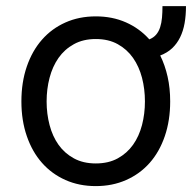

<svg xmlns="http://www.w3.org/2000/svg" viewBox="-20 -607 638 638"><path d="M598 -586.6Q598 -556.1 593.4 -530Q588.8 -503.9 578.5 -483Q568.2 -462 552 -446.7Q535.9 -431.5 512.4 -422.6Q528.4 -390.3 536.9 -352.3Q545.5 -314.3 545.5 -269.9Q545.5 -206.7 527.7 -154.7Q509.9 -102.6 477.5 -65.9Q445 -29.1 399.3 -8.9Q353.7 11.4 298.3 11.4Q242.9 11.4 197.4 -8.9Q152 -29.1 119.5 -65.9Q87 -102.6 69.1 -154.7Q51.1 -206.7 51.1 -269.9Q51.1 -333.8 69.1 -386Q87 -438.2 119.5 -475.1Q152 -512.1 197.4 -532.3Q242.9 -552.6 298.3 -552.6Q353.3 -552.6 398.4 -532.7Q443.5 -512.8 476.2 -476.2Q490.4 -481.9 498.9 -492Q507.5 -502.1 512.1 -516.3Q516.7 -530.5 518.3 -548.3Q519.9 -566.1 519.9 -586.6ZM298.3 -63.9Q340.6 -63.9 371.3 -80.8Q402 -97.7 422.1 -125.9Q442.1 -154.1 451.9 -191.6Q461.6 -229 461.6 -269.9Q461.6 -311.1 451.9 -348.5Q442.1 -386 422.1 -414.6Q402 -443.2 371.3 -460.2Q340.6 -477.3 298.3 -477.3Q256.4 -477.3 225.5 -460.2Q194.6 -443.2 174.5 -414.6Q154.5 -386 144.7 -348.5Q134.9 -311.1 134.9 -269.9Q134.9 -229 144.7 -191.6Q154.5 -154.1 174.5 -125.9Q194.6 -97.7 225.5 -80.8Q256.4 -63.9 298.3 -63.9Z"/></svg>

Font: Fast_Sans-Dotted
Style: Regular
Weight: 400
Version: Version 3.018